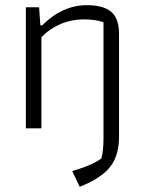

<svg xmlns="http://www.w3.org/2000/svg" viewBox="-20 -496 556 742"><path d="M259 165Q333 144 371 117Q380 91 380 36V-410Q349 -421 305 -421Q255 -421 212.5 -402.5Q170 -384 140 -352V0H80V-468H131L136 -398H143Q221 -476 316 -476Q379 -476 409.5 -450.5Q440 -425 440 -366V33Q440 105 405.5 149Q371 193 288 226Z"/></svg>

Font: Athiti
Style: Regular
Weight: 400
Designer: CadsonDemak Team
Foundry: CadsonDemak
Version: Version 1.033